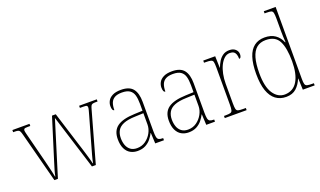

<svg xmlns="http://www.w3.org/2000/svg" viewBox="-78 -1213 2791 1676"><g transform="rotate(-20 1317.5 -375.0)"><path d="M80 -463Q74 -487 68.5 -498Q63 -509 52.5 -512.5Q42 -516 21 -516H6V-536H165V-516H141Q116 -516 109.5 -511Q103 -506 103 -496Q103 -488 109 -464Q115 -440 119 -425L176 -202Q182 -178 190.5 -143.5Q199 -109 206.5 -77Q214 -45 217 -27H220Q222 -44 231.5 -77.5Q241 -111 252.5 -146.5Q264 -182 271 -206L374 -536H409L507 -223Q513 -205 521.5 -177.5Q530 -150 539 -120Q548 -90 555.5 -64Q563 -38 566 -23H569Q573 -51 586.5 -98Q600 -145 617 -206L680 -428Q686 -450 691 -468Q696 -486 696 -496Q696 -506 690 -511Q684 -516 658 -516H626V-536H790V-516H775Q755 -516 744 -513Q733 -510 728 -499.5Q723 -489 717 -467L586 0H550L391 -508L234 0H201Z M973 10Q936 10 906.5 -6.5Q877 -23 860 -58Q843 -93 843 -146Q843 -225 894.5 -262Q946 -299 1056 -303L1131 -306V-371Q1131 -418 1122 -450Q1113 -482 1088 -499.5Q1063 -517 1015 -517Q973 -517 948 -503Q923 -489 912.5 -462Q902 -435 902 -395Q892 -395 886.5 -406Q881 -417 881 -440Q881 -464 893.5 -487.5Q906 -511 936 -526.5Q966 -542 1015 -542Q1093 -542 1126 -500.5Q1159 -459 1159 -379V-107Q1159 -70 1163 -51.5Q1167 -33 1178.5 -26.5Q1190 -20 1214 -20H1219V0H1138L1133 -99H1131Q1119 -75 1099 -49.5Q1079 -24 1048 -7Q1017 10 973 10ZM976 -15Q1021 -15 1055.5 -39.5Q1090 -64 1110.5 -101.5Q1131 -139 1131 -178V-283L1054 -280Q985 -278 945 -261.5Q905 -245 888 -215.5Q871 -186 871 -145Q871 -110 881.5 -80.5Q892 -51 915.5 -33Q939 -15 976 -15Z M1447 10Q1410 10 1380.5 -6.5Q1351 -23 1334 -58Q1317 -93 1317 -146Q1317 -225 1368.5 -262Q1420 -299 1530 -303L1605 -306V-371Q1605 -418 1596 -450Q1587 -482 1562 -499.5Q1537 -517 1489 -517Q1447 -517 1422 -503Q1397 -489 1386.5 -462Q1376 -435 1376 -395Q1366 -395 1360.5 -406Q1355 -417 1355 -440Q1355 -464 1367.5 -487.5Q1380 -511 1410 -526.5Q1440 -542 1489 -542Q1567 -542 1600 -500.5Q1633 -459 1633 -379V-107Q1633 -70 1637 -51.5Q1641 -33 1652.5 -26.5Q1664 -20 1688 -20H1693V0H1612L1607 -99H1605Q1593 -75 1573 -49.5Q1553 -24 1522 -7Q1491 10 1447 10ZM1450 -15Q1495 -15 1529.5 -39.5Q1564 -64 1584.5 -101.5Q1605 -139 1605 -178V-283L1528 -280Q1459 -278 1419 -261.5Q1379 -245 1362 -215.5Q1345 -186 1345 -145Q1345 -110 1355.5 -80.5Q1366 -51 1389.5 -33Q1413 -15 1450 -15Z M1784 0V-20H1799Q1829 -20 1843.5 -24Q1858 -28 1862 -44.5Q1866 -61 1866 -97V-441Q1866 -477 1862 -492.5Q1858 -508 1842 -512Q1826 -516 1791 -516H1779V-536H1890L1893 -428H1895Q1905 -455 1921 -482Q1937 -509 1962 -526.5Q1987 -544 2023 -544Q2059 -544 2079.5 -525Q2100 -506 2100 -479Q2100 -464 2095 -453.5Q2090 -443 2079 -443Q2079 -468 2073 -485Q2067 -502 2054 -510.5Q2041 -519 2018 -519Q1990 -519 1967 -498.5Q1944 -478 1927.5 -444Q1911 -410 1902.5 -367.5Q1894 -325 1894 -280V-97Q1894 -61 1898 -44.5Q1902 -28 1916.5 -24Q1931 -20 1961 -20H1987V0Z M2353 10Q2297 10 2256.5 -20Q2216 -50 2194.5 -111.5Q2173 -173 2173 -267Q2173 -361 2193 -422Q2213 -483 2252.5 -513Q2292 -543 2349 -543Q2409 -543 2447.5 -516Q2486 -489 2505 -442H2509Q2507 -469 2506 -495Q2505 -521 2505 -543V-660Q2505 -698 2501 -715Q2497 -732 2483.5 -736Q2470 -740 2440 -740H2423V-760H2533V-91Q2533 -58 2537.5 -43Q2542 -28 2557 -24Q2572 -20 2605 -20H2619V0H2509L2505 -105H2503Q2483 -55 2447.5 -22.5Q2412 10 2353 10ZM2349 -14Q2428 -16 2467 -82Q2506 -148 2506 -265Q2506 -389 2473 -453.5Q2440 -518 2352 -518Q2300 -518 2266.5 -490.5Q2233 -463 2217 -406.5Q2201 -350 2201 -264Q2201 -139 2242 -76.5Q2283 -14 2349 -14Z"/></g></svg>

Font: Noto Serif Khmer SemiCondensed Thin
Style: Regular
Weight: 250
Width: 4
Designer: Danh Hong and the Monotype Design Team
Foundry: Monotype Imaging Inc.
Version: Version 2.004